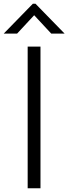

<svg xmlns="http://www.w3.org/2000/svg" viewBox="-70 -1014 368 1034"><path d="M148 0H79V-763H148ZM22 -833H-50L107 -994H121L278 -833H206L114 -932Z"/></svg>

Font: Open Sauce One Light
Style: Regular
Weight: 300
Designer: Alfredo Marco Pradil
Foundry: Creative Sauce Fz LLC
Version: Version 1.477